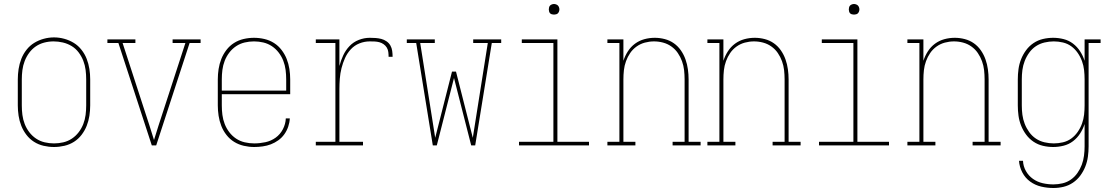

<svg xmlns="http://www.w3.org/2000/svg" viewBox="-20 -727 5540 960"><path d="M250 8Q224 8 198 2Q172 -4 150 -18Q128 -32 112 -53Q96 -74 86.5 -98Q77 -122 73 -148Q69 -174 69 -200V-330Q69 -356 73 -382Q77 -408 86.5 -432.5Q96 -457 112.5 -478Q129 -499 151 -512.5Q173 -526 198.5 -533Q224 -540 250 -540Q276 -540 301.5 -533Q327 -526 349 -512.5Q371 -499 387.5 -478Q404 -457 413.5 -432.5Q423 -408 427 -382Q431 -356 431 -330V-200Q431 -174 427 -148Q423 -122 413.5 -98Q404 -74 388 -53Q372 -32 350 -18Q328 -4 302 2Q276 8 250 8ZM250 -10Q274 -10 297 -15.5Q320 -21 339.5 -34Q359 -47 373.5 -66Q388 -85 396.5 -107Q405 -129 408 -152.5Q411 -176 411 -200V-330Q411 -354 408 -377.5Q405 -401 396.5 -423Q388 -445 373.5 -464.5Q359 -484 338.5 -496.5Q318 -509 294.5 -514.5Q271 -520 248 -520Q224 -520 201 -514Q178 -508 159 -495Q140 -482 126 -463Q112 -444 103.5 -422Q95 -400 92 -376.5Q89 -353 89 -330V-200Q89 -176 92 -152.5Q95 -129 103.5 -107Q112 -85 126.5 -66Q141 -47 160.5 -34Q180 -21 203 -15.5Q226 -10 250 -10Z M739 0 572 -512H517V-530H657V-512H593L702 -177Q715 -139 726.5 -102Q738 -65 750 -27Q762 -65 773.5 -102Q785 -139 798 -177L907 -512H843V-530H983V-512H928L761 0Z M1251 8Q1225 8 1199 2Q1173 -4 1151 -17.5Q1129 -31 1112.5 -52Q1096 -73 1086.5 -97.5Q1077 -122 1073 -148Q1069 -174 1069 -200V-330Q1069 -356 1073 -382Q1077 -408 1086.5 -432Q1096 -456 1112 -477Q1128 -498 1150 -512Q1172 -526 1198 -532Q1224 -538 1250 -538Q1276 -538 1302 -532Q1328 -526 1350 -512Q1372 -498 1388 -477Q1404 -456 1413.5 -432Q1423 -408 1427 -382Q1431 -356 1431 -330V-256H1089V-200Q1089 -176 1092 -152.5Q1095 -129 1103.5 -107Q1112 -85 1126.5 -66Q1141 -47 1160.5 -34Q1180 -21 1203.5 -15.5Q1227 -10 1251 -10Q1279 -10 1307 -16Q1335 -22 1358 -38.5Q1381 -55 1394.5 -81Q1408 -107 1409 -135H1429Q1428 -114 1421 -93.5Q1414 -73 1401.5 -55.5Q1389 -38 1371.5 -25.5Q1354 -13 1334.5 -5.5Q1315 2 1293.5 5Q1272 8 1251 8ZM1411 -274V-330Q1411 -354 1408 -377.5Q1405 -401 1396.5 -423Q1388 -445 1373.5 -464Q1359 -483 1339.5 -496Q1320 -509 1297 -514.5Q1274 -520 1250 -520Q1226 -520 1203 -514.5Q1180 -509 1160.5 -496Q1141 -483 1126.5 -464Q1112 -445 1103.5 -423Q1095 -401 1092 -377.5Q1089 -354 1089 -330V-274Z M1559 0V-18H1657V-512H1559V-530H1677V-397Q1684 -424 1696 -450Q1708 -476 1727.5 -496.5Q1747 -517 1774 -527.5Q1801 -538 1829 -538Q1843 -538 1857.5 -537Q1872 -536 1886 -532.5Q1900 -529 1912.5 -520.5Q1925 -512 1932 -499.5Q1939 -487 1941 -472.5Q1943 -458 1943 -443H1923Q1923 -455 1921.5 -467Q1920 -479 1914 -489Q1908 -499 1898 -506Q1888 -513 1876.5 -516Q1865 -519 1853 -519.5Q1841 -520 1829 -520Q1802 -520 1777 -510Q1752 -500 1734 -480.5Q1716 -461 1705 -436.5Q1694 -412 1687.5 -386Q1681 -360 1679 -333.5Q1677 -307 1677 -281V-18H1795V0Z M2144 0 2061 -512H2014V-530H2154V-512H2081L2156 -38L2240 -369H2260L2344 -38L2419 -512H2346V-530H2486V-512H2439L2356 0H2336L2250 -337L2164 0Z M2575 0V-18H2747V-512H2589V-530H2767V-18H2925V0ZM2750 -654Q2745 -654 2739.5 -655.5Q2734 -657 2730.5 -660.5Q2727 -664 2725.5 -669.5Q2724 -675 2724 -680Q2724 -685 2725.5 -690.5Q2727 -696 2730.5 -699.5Q2734 -703 2739.5 -705Q2745 -707 2750 -707Q2755 -707 2760.5 -705Q2766 -703 2769.5 -699.5Q2773 -696 2775 -690.5Q2777 -685 2777 -680Q2777 -675 2775 -669.5Q2773 -664 2769.5 -660.5Q2766 -657 2760.5 -655.5Q2755 -654 2750 -654Z M3017 0V-18H3077V-512H3017V-530H3097V-423Q3105 -448 3119.5 -470.5Q3134 -493 3155 -508.5Q3176 -524 3201.5 -531Q3227 -538 3254 -538Q3279 -538 3304 -531.5Q3329 -525 3349.5 -510.5Q3370 -496 3384.5 -475Q3399 -454 3407.5 -430Q3416 -406 3419.5 -380.5Q3423 -355 3423 -330V-18H3483V0H3343V-18H3403V-330Q3403 -353 3400.5 -376Q3398 -399 3390 -421Q3382 -443 3369 -462Q3356 -481 3337 -494.5Q3318 -508 3295.5 -514Q3273 -520 3250 -520Q3227 -520 3204.5 -514Q3182 -508 3163 -494.5Q3144 -481 3131 -462Q3118 -443 3110 -421Q3102 -399 3099.5 -376Q3097 -353 3097 -330V-18H3157V0Z M3517 0V-18H3577V-512H3517V-530H3597V-423Q3605 -448 3619.5 -470.5Q3634 -493 3655 -508.5Q3676 -524 3701.5 -531Q3727 -538 3754 -538Q3779 -538 3804 -531.5Q3829 -525 3849.5 -510.5Q3870 -496 3884.5 -475Q3899 -454 3907.5 -430Q3916 -406 3919.5 -380.5Q3923 -355 3923 -330V-18H3983V0H3843V-18H3903V-330Q3903 -353 3900.5 -376Q3898 -399 3890 -421Q3882 -443 3869 -462Q3856 -481 3837 -494.5Q3818 -508 3795.5 -514Q3773 -520 3750 -520Q3727 -520 3704.5 -514Q3682 -508 3663 -494.5Q3644 -481 3631 -462Q3618 -443 3610 -421Q3602 -399 3599.5 -376Q3597 -353 3597 -330V-18H3657V0Z M4075 0V-18H4247V-512H4089V-530H4267V-18H4425V0ZM4250 -654Q4245 -654 4239.5 -655.5Q4234 -657 4230.5 -660.5Q4227 -664 4225.5 -669.5Q4224 -675 4224 -680Q4224 -685 4225.5 -690.5Q4227 -696 4230.5 -699.5Q4234 -703 4239.5 -705Q4245 -707 4250 -707Q4255 -707 4260.5 -705Q4266 -703 4269.5 -699.5Q4273 -696 4275 -690.5Q4277 -685 4277 -680Q4277 -675 4275 -669.5Q4273 -664 4269.5 -660.5Q4266 -657 4260.5 -655.5Q4255 -654 4250 -654Z M4517 0V-18H4577V-512H4517V-530H4597V-423Q4605 -448 4619.5 -470.5Q4634 -493 4655 -508.5Q4676 -524 4701.5 -531Q4727 -538 4754 -538Q4779 -538 4804 -531.5Q4829 -525 4849.5 -510.5Q4870 -496 4884.5 -475Q4899 -454 4907.5 -430Q4916 -406 4919.5 -380.5Q4923 -355 4923 -330V-18H4983V0H4843V-18H4903V-330Q4903 -353 4900.5 -376Q4898 -399 4890 -421Q4882 -443 4869 -462Q4856 -481 4837 -494.5Q4818 -508 4795.5 -514Q4773 -520 4750 -520Q4727 -520 4704.5 -514Q4682 -508 4663 -494.5Q4644 -481 4631 -462Q4618 -443 4610 -421Q4602 -399 4599.5 -376Q4597 -353 4597 -330V-18H4657V0Z M5247 213Q5216 213 5186 206Q5156 199 5131 181Q5106 163 5091.5 135Q5077 107 5075 77H5095Q5096 104 5109.5 128Q5123 152 5145 167.5Q5167 183 5193.5 189Q5220 195 5247 195Q5270 195 5293 189.5Q5316 184 5335 170.5Q5354 157 5367.5 137.5Q5381 118 5389 96.5Q5397 75 5400 51.5Q5403 28 5403 5V-107Q5395 -82 5380.5 -59.5Q5366 -37 5345 -21Q5324 -5 5298 1.5Q5272 8 5246 8Q5220 8 5194.5 2Q5169 -4 5147.5 -18.5Q5126 -33 5110.5 -54Q5095 -75 5085.5 -99Q5076 -123 5072.5 -148.5Q5069 -174 5069 -200V-330Q5069 -356 5072.5 -381.5Q5076 -407 5085.5 -431Q5095 -455 5110.5 -476Q5126 -497 5147.5 -511.5Q5169 -526 5194.5 -532Q5220 -538 5246 -538Q5272 -538 5298 -531.5Q5324 -525 5345 -509Q5366 -493 5380.5 -470.5Q5395 -448 5403 -423V-530H5483V-512H5423V5Q5423 31 5419.5 56.5Q5416 82 5406.5 106Q5397 130 5381.5 151Q5366 172 5344.5 186.5Q5323 201 5298 207Q5273 213 5247 213ZM5249 -10Q5272 -10 5295 -15.5Q5318 -21 5336.5 -34.5Q5355 -48 5368.5 -67.5Q5382 -87 5390 -109Q5398 -131 5400.5 -154Q5403 -177 5403 -200V-330Q5403 -353 5400.5 -376Q5398 -399 5390 -421Q5382 -443 5368.5 -462.5Q5355 -482 5336.5 -495.5Q5318 -509 5295 -514.5Q5272 -520 5249 -520Q5226 -520 5202.5 -514.5Q5179 -509 5159.5 -496Q5140 -483 5126 -463.5Q5112 -444 5103.5 -422Q5095 -400 5092 -377Q5089 -354 5089 -330V-200Q5089 -176 5092 -153Q5095 -130 5103.5 -108Q5112 -86 5126 -66.5Q5140 -47 5159.5 -34Q5179 -21 5202.5 -15.5Q5226 -10 5249 -10Z"/></svg>

Font: Iosevka Slab Thin
Style: Regular
Weight: 100
Monospace: yes
Designer: Belleve Invis
Foundry: Belleve Invis
Version: Version 11.1.0; ttfautohint (v1.8.3)